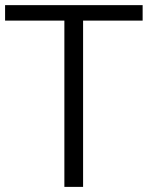

<svg xmlns="http://www.w3.org/2000/svg" viewBox="-35 -731 602 751"><path d="M216.8 0V-650.4H-15.1V-710.9H522.9V-650.4H290V0Z"/></svg>

Font: Ride Light
Style: Regular
Weight: 300
Version: Version 3.000